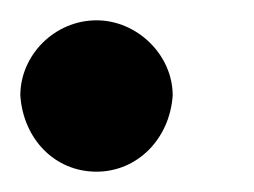

<svg xmlns="http://www.w3.org/2000/svg" viewBox="-20 -169 250 189"><path d="M75 0C115 0 147 -32 150 -75C150 -115 115 -149 75 -149C34 -149 0 -115 0 -75C3 -32 34 0 75 0Z"/></svg>

Font: All Genders v4 Light
Style: Regular
Weight: 300
Designer: Rassam Alawdi
Foundry: Rassam Art
Version: Version 3.100;FEAKit 1.0